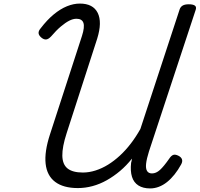

<svg xmlns="http://www.w3.org/2000/svg" viewBox="-20 -1038 1118 1075"><path d="M416 15Q335 15 289 -19.5Q243 -54 235.5 -121Q228 -188 260 -286L439 -837Q455 -887 447 -910Q439 -933 408 -933Q389 -933 367.5 -922Q346 -911 320.5 -889.5Q295 -868 266 -834Q251 -818 238 -817Q225 -816 211 -828Q197 -840 196 -852.5Q195 -865 208 -880Q244 -927 281 -957.5Q318 -988 355 -1003Q392 -1018 427 -1018Q501 -1018 527 -966Q553 -914 524 -821L353 -292Q328 -215 329 -166Q330 -117 358.5 -94.5Q387 -72 444 -72Q479 -72 515 -83.5Q551 -95 585 -116Q619 -137 651.5 -167Q684 -197 713 -235Q742 -273 766 -316L986 -986Q991 -1000 1003 -1007Q1015 -1014 1037 -1014Q1060 -1014 1070.5 -1007Q1081 -1000 1076 -984L814 -190Q801 -149 798 -121.5Q795 -94 803.5 -80.5Q812 -67 831 -67Q854 -67 875.5 -86.5Q897 -106 927 -149Q938 -166 949.5 -170.5Q961 -175 979 -166Q995 -158 999 -145.5Q1003 -133 994 -117Q977 -86 957 -61Q937 -36 915 -18.5Q893 -1 869 8Q845 17 821 17Q781 17 755 0.5Q729 -16 719 -48Q709 -80 714 -126Q716 -132 717 -138Q718 -144 719 -150Q688 -111 652.5 -81Q617 -51 578 -29Q539 -7 498 4Q457 15 416 15Z"/></svg>

Font: Playwrite BE VLG
Style: Regular
Weight: 400
Designer: Veronika Burian, José Scaglione
Foundry: TypeTogether
Version: Version 1.002